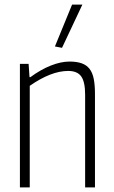

<svg xmlns="http://www.w3.org/2000/svg" viewBox="-20 -819 500 839"><path d="M220 -616 295 -799H340L251 -610ZM67 -540H105L109 -482H113Q158 -515 202 -532.5Q246 -550 284 -550Q315 -550 336.5 -542.5Q358 -535 371 -518.5Q384 -502 389.5 -475Q395 -448 395 -409V0H352V-405Q352 -461 335 -485Q318 -509 278 -509Q240 -509 198 -492.5Q156 -476 110 -444V0H67Z"/></svg>

Font: Encode Sans Compressed
Style: ExtraLight
Weight: 200
Designer: Pablo Impallari, Andres Torresi
Foundry: Pablo Impallari, Andres Torresi
Version: Version 1.000; ttfautohint (v1.00) -l 8 -r 50 -G 200 -x 14 -